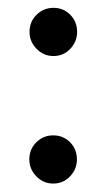

<svg xmlns="http://www.w3.org/2000/svg" viewBox="-20 -450 265 478"><path d="M112.5 7Q88 7 70.5 -11Q53 -29 53 -53Q53 -78.5 70.5 -95.8Q88 -113 112.5 -113Q137.5 -113 154.5 -95.8Q171.5 -78.5 171.5 -53Q171.5 -29 154.5 -11Q137.5 7 112.5 7ZM113 -310.5Q88.5 -310.5 71 -328.5Q53.5 -346.5 53.5 -370.5Q53.5 -396 71 -413.2Q88.5 -430.5 113 -430.5Q138 -430.5 155 -413.2Q172 -396 172 -370.5Q172 -346.5 155 -328.5Q138 -310.5 113 -310.5Z"/></svg>

Font: Fraunces 9pt S100 Light
Style: Regular
Weight: 300
Version: Version 1.000; ttfautohint (v1.8.3)